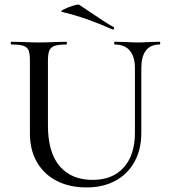

<svg xmlns="http://www.w3.org/2000/svg" viewBox="-20 -808 740 841"><path d="M483 -613Q480 -613 480 -619Q480 -625 483 -625L528 -624Q564 -622 585 -622Q605 -622 637 -624L679 -625Q682 -625 682 -619Q682 -613 679 -613Q639 -613 619 -586.5Q599 -560 599 -510V-227Q599 -153 569 -99Q539 -45 485 -16Q431 13 359 13Q285 13 229 -15.5Q173 -44 142 -97.5Q111 -151 111 -223V-544Q111 -574 105 -588Q99 -602 82.5 -607.5Q66 -613 30 -613Q27 -613 27 -619Q27 -625 30 -625L80 -624Q124 -622 150 -622Q178 -622 222 -624L271 -625Q273 -625 273 -619Q273 -613 271 -613Q236 -613 219 -607Q202 -601 196 -586.5Q190 -572 190 -542V-258Q190 -140 241.5 -80Q293 -20 386 -20Q473 -20 522 -74.5Q571 -129 571 -226V-510Q571 -560 548.5 -586.5Q526 -613 483 -613ZM251 -756Q242 -758 259.5 -767Q277 -776 299.5 -783Q322 -790 327 -787Q343 -777 375 -755Q442 -709 478 -689Q480 -688 480 -685Q480 -682 478 -680Q476 -678 473 -679Q416 -704 364.5 -722.5Q313 -741 251 -756Z"/></svg>

Font: Cormorant SC Medium
Style: Regular
Weight: 500
Designer: Christian Thalmann (Catharsis Fonts)
Version: Version 3.000